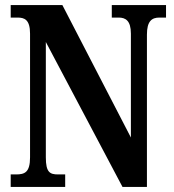

<svg xmlns="http://www.w3.org/2000/svg" viewBox="-20 -734 684 754"><path d="M22 0H236V-49H208C176 -49 160 -57 160 -116V-569L461 0H557V-598C557 -651 576 -665 606 -665H632V-714H419V-665H446C473 -665 494 -653 494 -602V-194L225 -714H22V-665H49C76 -665 98 -657 98 -602V-116C98 -57 77 -49 43 -49H22Z"/></svg>

Font: Noto Serif Bengali ExtraCondensed
Style: Bold
Weight: 700
Width: 2
Designer: Juan Bruce, Universal Thirst, Indian Type Foundry and the Monotype Design Team.
Foundry: Monotype Imaging Inc.
Version: Version 2.003